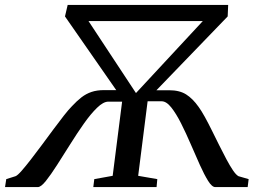

<svg xmlns="http://www.w3.org/2000/svg" viewBox="-54 -763 1071 783"><path d="M-33.5 0 -28.5 -32.5 9.5 -44.5Q18 -48 34.2 -66.5Q50.5 -85 72 -112.8Q93.5 -140.5 117 -172.2Q140.5 -204 163.5 -235Q186.5 -266 206.2 -291.2Q226 -316.5 239.5 -330Q259.5 -351.5 278.2 -366Q297 -380.5 319 -388Q341 -395.5 370 -395.5H420L211 -696L222 -743H876.5L874.5 -696L584 -395H636Q678 -395 705 -378Q732 -361 756 -327Q767 -312 781 -286.8Q795 -261.5 809.8 -231.5Q824.5 -201.5 839.8 -171Q855 -140.5 869.2 -113.8Q883.5 -87 896 -68.5Q908.5 -50 918.5 -44.5L960 -32.5L956 0H824Q810.5 0 794.8 -25.2Q779 -50.5 761 -90.5Q743 -130.5 723.8 -175.2Q704.5 -220 684.5 -259.8Q664.5 -299.5 644.5 -324.8Q624.5 -350 605 -350H548L509.5 -46L587.5 -32.5L584.5 0H326.5L330.5 -32.5L405.5 -46L444 -348.5H388Q367.5 -348.5 341.8 -323.5Q316 -298.5 288 -258.8Q260 -219 232 -174.2Q204 -129.5 178.5 -89.8Q153 -50 133 -25Q113 0 100 0ZM500.5 -383.5 773 -677H307Z"/></svg>

Font: Merriweather 60pt
Style: Italic
Weight: 400
Italic angle: -7.8°
Version: Version 2.101